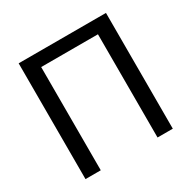

<svg xmlns="http://www.w3.org/2000/svg" viewBox="-158 -866 1018 1021"><g transform="rotate(-30 351.0 -355.5)"><path d="M83 0H176.8V-633.8H525.4V0H619.1V-710.9H83Z"/></g></svg>

Font: Roboto Flex
Style: Regular
Weight: 400
Designer: Berlow after Robertson
Foundry: Google
Version: Version 3.200;gftools[0.9.32]